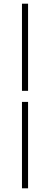

<svg xmlns="http://www.w3.org/2000/svg" viewBox="-20 -770 257 1040"><path d="M99 -278V-750H132V-278ZM99 250V-218H132V250Z"/></svg>

Font: Source Sans 3 ExtraLight Light
Style: Italic
Weight: 300
Italic angle: -11°
Version: Version 3.052;hotconv 1.1.0;makeotfexe 2.6.0